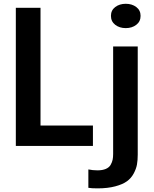

<svg xmlns="http://www.w3.org/2000/svg" viewBox="-20 -779 820 1025"><path d="M572.3 -694.3Q572.3 -724.1 595.2 -741.5Q618.2 -758.8 651.4 -758.8Q684.6 -758.8 707.5 -741.5Q730.5 -724.1 730.5 -694.3Q730.5 -664.1 707.5 -646.5Q684.6 -628.9 651.4 -628.9Q618.2 -628.9 595.2 -646.5Q572.3 -664.1 572.3 -694.3ZM64.5 0V-737.3H196.3V-108.9H476.1V0ZM500.5 226.6Q468.8 226.6 451.7 223.6V125.5Q475.1 130.4 500.5 130.4Q526.9 130.4 544.7 122.8Q562.5 115.2 570.6 101.1Q578.6 86.9 581.3 73.7Q584 60.5 584 43V-530.8H715.3V46.9Q715.3 76.2 711.2 99.4Q707 122.6 693.6 147.5Q680.2 172.4 657.7 188.7Q635.3 205.1 595.2 215.8Q555.2 226.6 500.5 226.6Z"/></svg>

Font: Epilogue SemiBold
Style: Regular
Weight: 600
Designer: Tyler Finck
Foundry: Etcetera Type Co
Version: Version 2.112